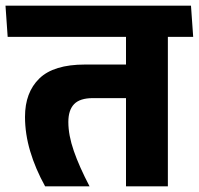

<svg xmlns="http://www.w3.org/2000/svg" viewBox="-44 -661 706 681"><path d="M551.4 -568H402.9V0H551.4ZM372.1 -530.3H641.2L633.4 -640.8H364.3ZM-16.8 -530.3H592.7L585 -640.8H-24.5ZM116.1 0H273.7Q237.2 -69.7 217.8 -125.6Q198.4 -181.4 198.4 -228.2Q198.4 -270.6 219 -291.8Q239.6 -313 285.7 -313H461.8V-432.1H257.6Q146.3 -432.1 95.5 -382.6Q44.7 -333.1 44.7 -246.8Q44.7 -186.1 63.1 -124.4Q81.4 -62.7 116.1 0Z"/></svg>

Font: Anek Devanagari Medium
Style: Regular
Weight: 500
Designer: Kailash Malviya (Devanagari) & Yesha Goshar (Latin)
Foundry: Ek Type
Version: Version 1.003